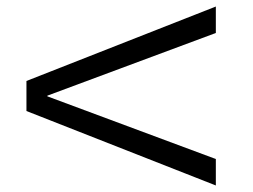

<svg xmlns="http://www.w3.org/2000/svg" viewBox="-20 -584 775 588"><path d="M641 -16 61 -244V-336L641 -564V-483L125 -291V-289L641 -97Z"/></svg>

Font: M PLUS 2 Thin
Style: Regular
Weight: 400
Version: Version 1.001